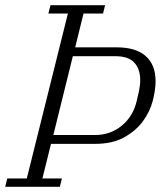

<svg xmlns="http://www.w3.org/2000/svg" viewBox="-35 -718 626 738"><path d="M-7 -32H68L226 -666H151L159 -698H369L361 -666H286L254 -536H414Q487 -536 525 -502.5Q563 -469 563 -406Q563 -372 552 -330Q541 -288 514 -251.5Q487 -215 442 -190Q397 -165 330 -165H161L128 -32H203L195 0H-15ZM170 -199H330Q389 -199 432.5 -234.5Q476 -270 490 -328Q494 -343 499 -367Q504 -391 504 -410Q504 -452 481.5 -477Q459 -502 408 -502H245Z"/></svg>

Font: IBM Plex Serif Light
Style: Italic
Weight: 300
Italic angle: -14°
Designer: Mike Abbink, Paul van der Laan, Pieter van Rosmalen
Foundry: Bold Monday
Version: Version 3.001